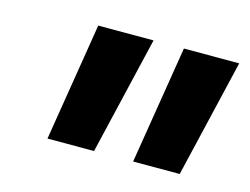

<svg xmlns="http://www.w3.org/2000/svg" viewBox="-53 -781 580 446"><g transform="rotate(15 237.0 -558.0)"><path d="M89 -416 135 -700H268L201 -416ZM295 -416 341 -700H474L407 -416Z"/></g></svg>

Font: MOST Montserrat
Style: Bold Italic
Weight: 700
Italic angle: -11.3°
Designer: Julieta Ulanovsky
Foundry: Julieta Ulanovsky
Version: Version 8.000;March 11, 2024;FontCreator 15.0.0.2926 64-bit